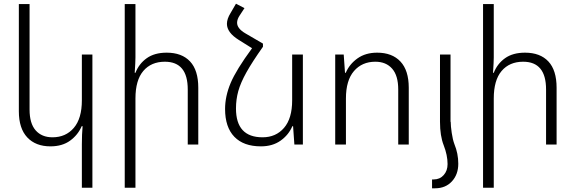

<svg xmlns="http://www.w3.org/2000/svg" viewBox="-20 -782 3115 1039"><path d="M423 234V-1Q423 -55 427 -99H422Q402 -52 359.5 -21Q317 10 253 10Q173 10 127.5 -38.5Q82 -87 82 -180V-760H140V-189Q140 -114 173 -76.5Q206 -39 264 -39Q336 -39 379.5 -90Q423 -141 423 -239V-487H480V234Z M713 -471Q713 -448 709 -388H713Q732 -437 774 -467Q816 -497 882 -497Q964 -497 1008.5 -449.5Q1053 -402 1053 -307V0H996V-298Q996 -448 872 -448Q798 -448 755.5 -398Q713 -348 713 -249V234H655V-760H713Z M1619 -487V0H1573L1566 -99H1562Q1542 -52 1498.5 -21Q1455 10 1392 10Q1298 10 1248 -42Q1198 -94 1198 -192Q1198 -261 1228 -332.5Q1258 -404 1344 -521L1272 -566Q1208 -606 1208 -653Q1208 -680 1228 -712L1257 -762L1303 -738L1278 -700Q1263 -678 1263 -659Q1263 -628 1307 -602L1403 -546V-529Q1345 -447 1313.5 -390.5Q1282 -334 1269.5 -289Q1257 -244 1257 -195Q1257 -39 1401 -39Q1473 -39 1517 -90Q1561 -141 1561 -239V-487Z M1794 -487H1840L1847 -388H1851Q1871 -435 1914.5 -466Q1958 -497 2021 -497Q2102 -497 2147 -449Q2192 -401 2192 -307V0H2135V-298Q2135 -373 2102 -410.5Q2069 -448 2011 -448Q1939 -448 1895.5 -397.5Q1852 -347 1852 -249V0H1794Z M2460 104Q2460 162 2425.5 199.5Q2391 237 2334 237H2318V189H2327Q2360 189 2381 165.5Q2402 142 2402 106Q2402 58 2381 4Q2361 -47 2361 -123V-487H2418V-123H2419Q2419 -100 2424.5 -63Q2430 -26 2439 -2Q2460 49 2460 104Z M2652 -471Q2652 -448 2648 -388H2652Q2671 -437 2713 -467Q2755 -497 2821 -497Q2903 -497 2947.5 -449.5Q2992 -402 2992 -307V0H2935V-298Q2935 -448 2811 -448Q2737 -448 2694.5 -398Q2652 -348 2652 -249V234H2594V-760H2652Z"/></svg>

Font: Noto Sans Armenian Light
Style: Regular
Weight: 300
Designer: Monotype Design team
Foundry: Monotype Imaging Inc.
Version: Version 1.000